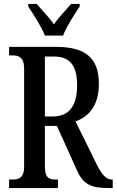

<svg xmlns="http://www.w3.org/2000/svg" viewBox="-20 -951 590 971"><path d="M207 -771H299C316 -816 357 -880 383 -918V-931H339C313 -899 277 -864 253 -828C228 -864 192 -899 166 -931H123V-918C148 -880 190 -816 207 -771ZM26 0H273V-43H263C228 -43 207 -51 207 -109V-314H268L369 -90C401 -16 445 0 531 0H550V-43H546C515 -43 493 -71 467 -124L362 -337C426 -360 480 -414 480 -526C480 -655 416 -714 263 -714H26V-671H43C74 -671 102 -662 102 -604V-109C102 -51 75 -43 43 -43H26ZM247 -362H207V-665H254C335 -665 370 -617 370 -521C370 -418 332 -362 247 -362Z"/></svg>

Font: Noto Serif Khmer ExtraCondensed Medium
Style: Regular
Weight: 500
Width: 2
Designer: Danh Hong and the Monotype Design Team
Foundry: Monotype Imaging Inc.
Version: Version 2.004